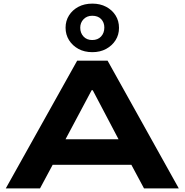

<svg xmlns="http://www.w3.org/2000/svg" viewBox="-20 -1040 1019 1060"><path d="M12 0 406 -705H574L967 0H775L671 -194L751 -130H225L305 -194L201 0ZM486 -542 322 -234 283 -271H693L654 -234L492 -542ZM490 -752Q446 -752 413 -770Q380 -788 361 -818.5Q342 -849 342 -887Q342 -925 361 -955Q380 -985 413 -1002.5Q446 -1020 490 -1020Q533 -1020 566 -1002.5Q599 -985 618 -955Q637 -925 637 -886Q637 -848 618 -818Q599 -788 566 -770Q533 -752 490 -752ZM489 -819Q520 -819 538 -838.5Q556 -858 556 -888Q556 -916 538.5 -934.5Q521 -953 489 -953Q460 -953 441.5 -934Q423 -915 423 -887Q423 -858 441 -838.5Q459 -819 489 -819Z"/></svg>

Font: Nunito Sans 7pt Expanded ExtraBold
Style: Regular
Weight: 800
Width: 7
Designer: Vernon Adams
Foundry: Vernon Adams
Version: Version 3.101;gftools[0.9.27]